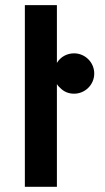

<svg xmlns="http://www.w3.org/2000/svg" viewBox="-20 -723 406 743"><path d="M76.2 -703.1V0H200.2V-397.5C203.1 -392.6 207 -387.7 211.9 -383.8C226.6 -368.2 245.1 -360.4 266.6 -360.4C309.6 -360.4 344.7 -395.5 344.7 -438.5C344.7 -481.4 309.6 -516.6 266.6 -516.6C239.3 -516.6 213.9 -502.9 200.2 -479.5V-703.1Z"/></svg>

Font: Sen-gleads
Style: Bold
Weight: 700
Designer: Kosal Sen, Philatype
Foundry: Philatype
Version: Version 1.004; ttfautohint (v1.8.3)